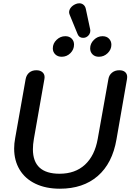

<svg xmlns="http://www.w3.org/2000/svg" viewBox="-20 -1137 793 1167"><path d="M66 -234Q66 -265 72 -296L136 -657Q141 -682 158 -696Q175 -710 201 -710Q224 -710 237.5 -698.5Q251 -687 251 -668Q251 -661 250 -657L186 -293Q180 -259 180 -230Q180 -81 342 -81Q437 -81 496.5 -136Q556 -191 574 -293L639 -657Q643 -681 661 -695.5Q679 -710 705 -710Q728 -710 740.5 -699Q753 -688 753 -669Q753 -661 752 -657L688 -290Q663 -144 574 -67Q485 10 344 10Q259 10 196 -20Q133 -50 99.5 -105.5Q66 -161 66 -234ZM485 -907Q461 -907 452 -929L404 -1046Q400 -1056 400 -1062Q400 -1077 410 -1090Q420 -1103 437 -1111Q449 -1117 462 -1117Q477 -1117 488 -1107.5Q499 -1098 502 -1081L528 -959Q529 -956 529 -950Q529 -938 522.5 -927.5Q516 -917 504 -911Q496 -907 485 -907ZM301 -843Q301 -873 324 -895Q347 -917 377 -917Q401 -917 415.5 -902.5Q430 -888 430 -866Q430 -836 408 -814Q386 -792 355 -792Q331 -792 316 -806.5Q301 -821 301 -843ZM528 -843Q528 -872 550.5 -894.5Q573 -917 603 -917Q628 -917 642.5 -902Q657 -887 657 -865Q657 -836 634.5 -814Q612 -792 581 -792Q557 -792 542.5 -806.5Q528 -821 528 -843Z"/></svg>

Font: Kodchasan SemiBold
Style: Italic
Weight: 600
Italic angle: -10°
Version: Version 1.000; ttfautohint (v1.6)